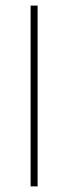

<svg xmlns="http://www.w3.org/2000/svg" viewBox="-20 -663 243 683"><path d="M113.8 -643.1V0H88.9V-643.1Z"/></svg>

Font: Vazirmatn FD Thin
Style: Regular
Weight: 100
Designer: Saber Rastikerdar
Foundry: Saber Rastikerdar
Version: Version 33.003